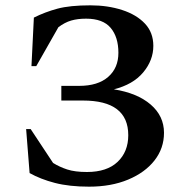

<svg xmlns="http://www.w3.org/2000/svg" viewBox="-20 -690 689 720"><path d="M319 -670Q384 -670 438 -652.5Q492 -635 523.5 -601.5Q555 -568 555 -518Q555 -464 517 -418.5Q479 -373 407 -355Q495 -341 545 -298Q595 -255 595 -192Q595 -134 559.5 -88.5Q524 -43 460.5 -16.5Q397 10 314 10Q240 10 186 -4Q132 -18 91 -41L78 -206H95L179 -79Q203 -64 232 -54.5Q261 -45 306 -45Q381 -45 421 -83Q461 -121 461 -183Q461 -313 291 -313H210V-368H277Q347 -368 385.5 -401.5Q424 -435 424 -492Q424 -551 395 -585.5Q366 -620 303 -620Q271 -620 247 -613Q223 -606 199 -588L116 -442H98L107 -624Q149 -645 195.5 -657.5Q242 -670 319 -670Z"/></svg>

Font: Spectral SC SemiBold
Style: Regular
Weight: 600
Designer: Jean-Baptiste Levee
Foundry: Production Type
Version: Version 2.001